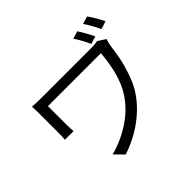

<svg xmlns="http://www.w3.org/2000/svg" viewBox="-207 -1106 1415 1415"><g transform="rotate(-45 500.0 -398.5)"><path d="M793 -678.7 852.5 -639.6Q845.7 -622.1 839.8 -593.8Q828.1 -512.7 818.8 -464.8Q809.6 -417 785.6 -344.7Q761.7 -272.5 728.5 -219.7Q668 -124 569.3 -50.8Q470.7 22.5 350.6 61.5L282.2 -6.8Q397.5 -37.1 496.1 -103Q594.7 -168.9 654.3 -261.7Q731.4 -380.9 749 -595.7H197.3V-396.5Q197.3 -370.1 200.2 -332H110.4Q113.3 -369.1 113.3 -396.5V-610.4Q113.3 -643.6 110.4 -675.8Q150.4 -672.9 215.8 -672.9H730.5Q766.6 -672.9 793 -678.7ZM808.6 -840.8 868.2 -859.4Q909.2 -801.8 939.5 -738.3L877.9 -717.8Q851.6 -776.4 808.6 -840.8ZM680.7 -815.4 740.2 -833Q777.3 -775.4 807.6 -712.9L747.1 -693.4Q724.6 -748 680.7 -815.4Z"/></g></svg>

Font: Gen Shin Gothic Regular
Style: Regular
Weight: 400
Designer: [Source Han Sans]
Ryoko NISHIZUKA  (kana & ideographs); Paul D. Hunt (Latin, Greek & Cyrillic); Wenlong ZHANG  (bopomofo
Version: Version 1.002.20150607